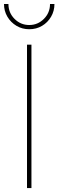

<svg xmlns="http://www.w3.org/2000/svg" viewBox="-34 -954 296 974"><path d="M125.5 -727.5V0H103V-727.5ZM114.3 -805.7Q78.6 -805.7 49.6 -823Q20.5 -840.3 3.4 -869.4Q-13.7 -898.4 -13.7 -933.6H8.8Q8.8 -889.2 39.8 -858.2Q70.8 -827.1 114.3 -827.1Q157.7 -827.1 188.7 -858.2Q219.7 -889.2 219.7 -933.6H242.2Q242.2 -898.4 225.1 -869.1Q208 -839.8 179.2 -822.8Q150.4 -805.7 114.3 -805.7Z"/></svg>

Font: Inter 20pt Thin
Style: Regular
Weight: 250
Version: Version 4.001;git-66647c0bb